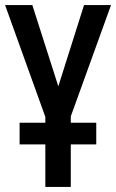

<svg xmlns="http://www.w3.org/2000/svg" viewBox="-20 -734 456 754"><path d="M158 0V-167H57V-252H158V-275L0 -714H107L209 -395L310 -714H416L258 -277V-252H358V-167H258V0Z"/></svg>

Font: Noto Sans ExtraCondensed Medium
Style: Regular
Weight: 500
Width: 2
Designer: Monotype Design Team
Foundry: Monotype Imaging Inc.
Version: Version 2.013; ttfautohint (v1.8.4.7-5d5b)